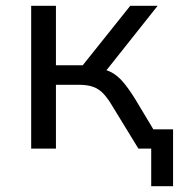

<svg xmlns="http://www.w3.org/2000/svg" viewBox="-20 -510 626 659"><path d="M499 129V0H463V-66H574V129ZM87 0V-490H172V-286H264L427 -490H521L332 -252L312 -276Q341 -273 362 -262Q383 -251 402 -229Q421 -207 444 -170L546 0H455L365 -147Q349 -174 334 -189.5Q319 -205 299.5 -212Q280 -219 250 -219H172V0Z"/></svg>

Font: Nunito Sans 10pt
Style: Regular
Weight: 400
Designer: Vernon Adams
Foundry: Vernon Adams
Version: Version 3.101;gftools[0.9.27]